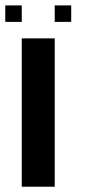

<svg xmlns="http://www.w3.org/2000/svg" viewBox="-20 -708 415 728"><path d="M62.5 -625V-687.5H0V-625ZM250 -625V-687.5H187.5V-625ZM187.5 0V-562.5H62.5V0Z"/></svg>

Font: Chicago Kare
Style: Regular
Weight: 400
Designer: Duane King
Version: Version 1.001;hotconv 1.0.109;makeotfexe 2.5.65596